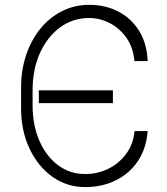

<svg xmlns="http://www.w3.org/2000/svg" viewBox="-20 -757 683 787"><path d="M531.6 -219.8H585.2Q579.9 -148.4 545.3 -96.9Q510.7 -45.5 454.7 -17.8Q398.8 9.9 329.2 9.9Q254.3 9.9 194.8 -32.5Q135.3 -74.9 100.9 -148.1Q66.4 -221.2 66.4 -313.6V-397.7Q66.4 -470.2 87.4 -532.1Q108.3 -594.1 146.1 -640.1Q183.9 -686.1 234.9 -711.6Q285.9 -737.2 345.5 -737.2Q412.3 -737.2 465.4 -709.5Q518.5 -681.8 550.4 -630.1Q582.4 -578.5 585.2 -506.7H530.9Q526.3 -561.8 498.8 -601.2Q471.2 -640.6 430.6 -661.9Q389.9 -683.2 345.5 -683.2Q278.4 -683.2 225.9 -644.5Q173.3 -605.8 143.5 -538.9Q113.6 -471.9 113.6 -386.4V-324.9Q113.6 -243.6 141.5 -179.9Q169.4 -116.1 218.2 -79.7Q267 -43.3 329.2 -43.7Q378.2 -43.3 422.4 -64.5Q466.6 -85.6 496.4 -125.4Q526.3 -165.1 531.6 -219.8ZM442.8 -386.7V-334.2H139.2V-386.7Z"/></svg>

Font: Inter UI Extra Light
Style: Regular
Weight: 200
Designer: Rasmus Andersson
Foundry: rsms
Version: 3.2;8d6f07862